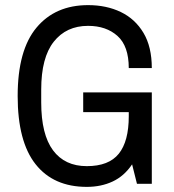

<svg xmlns="http://www.w3.org/2000/svg" viewBox="-20 -718 678 750"><path d="M319 12Q189 12 119 -76.5Q49 -165 49 -343Q49 -522 122.5 -610Q196 -698 324 -698Q396 -698 452 -671Q508 -644 540.5 -589.5Q573 -535 573 -452H483Q483 -538 439 -577.5Q395 -617 324 -617Q239 -617 190 -555Q141 -493 141 -368V-318Q141 -193 187 -131Q233 -69 319 -69Q405 -69 444 -117.5Q483 -166 483 -264V-317L520 -280H305V-357H573V0H515L496 -76Q465 -30 420 -9Q375 12 319 12Z"/></svg>

Font: Archivo Narrow
Style: Regular
Weight: 400
Designer: Hector Gatti
Foundry: Omnibus-Type
Version: Version 3.002